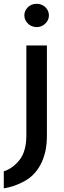

<svg xmlns="http://www.w3.org/2000/svg" viewBox="-70 -781 340 1022"><path d="M190.4 -699.2Q190.4 -724.6 170.9 -743.2Q152.3 -760.7 125 -760.7Q97.7 -760.7 79.1 -743.2Q59.6 -724.6 59.6 -699.2Q59.6 -673.8 79.1 -655.3Q92.8 -641.6 111.3 -638.7Q112.3 -638.7 113.3 -637.7Q114.3 -637.7 115.2 -637.7Q120.1 -636.7 125 -636.7Q152.3 -636.7 170.9 -655.3Q190.4 -673.8 190.4 -699.2ZM179.7 -61.5Q179.7 -181.6 179.7 -539.1Q166 -539.1 125 -539.1Q111.3 -539.1 70.3 -539.1Q70.3 -419.9 70.3 -61.5Q70.3 25.4 33.2 71.3Q-2.9 116.2 -49.8 130.9Q-49.8 161.1 -49.8 221.7Q9.8 211.9 61.5 182.6Q113.3 154.3 144.5 97.7Q161.1 67.4 170.9 27.3Q179.7 -11.7 179.7 -61.5Z"/></svg>

Font: DaxlinePro-Medium
Style: Medium
Weight: 400
Designer: Hans Reichel
Version: Version 7.502; 2006